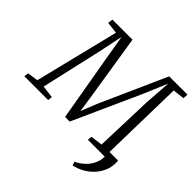

<svg xmlns="http://www.w3.org/2000/svg" viewBox="-260 -964 1394 1394"><g transform="rotate(45 437.5 -266.5)"><path d="M881.5 -48.5Q887 4.5 870 48.5Q853 92.5 821.8 126.2Q790.5 160 751.5 181.2Q712.5 202.5 673 210L663.5 181.5Q705 162.5 737.8 129.2Q770.5 96 785.2 51Q800 6 788 -48.5ZM-32.5 0 -28.5 -34 54.5 -46.5 214.5 -694 124 -704 129 -743H335L417.5 -222.5L434 -109L482.5 -230.5L711.5 -743H900L896 -704L807.5 -694L793.5 -46.5L876.5 -34L873.5 0H619.5L623.5 -34L714.5 -45.5L729.5 -496L744 -701L667.5 -520L433 0H385.5L297.5 -508L265 -701L224 -504.5L119.5 -46.5L215.5 -34L212 0Z"/></g></svg>

Font: Merriweather 24pt Light
Style: Italic
Weight: 300
Italic angle: -7.8°
Version: Version 2.101